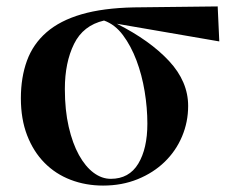

<svg xmlns="http://www.w3.org/2000/svg" viewBox="-20 -569 733 598"><path d="M663 -440 344 -495Q447 -443 506.5 -379Q566 -315 566 -239Q566 -189 547 -144Q528 -99 493 -65Q458 -31 409 -11Q360 9 301 9Q247 9 200 -9Q153 -27 118.5 -62Q84 -97 64.5 -147.5Q45 -198 45 -263Q45 -328 64 -380Q83 -432 125 -468.5Q167 -505 234 -524.5Q301 -544 397 -546L658 -549ZM182 -292Q182 -226 194 -174Q206 -122 226 -86Q246 -50 271.5 -31Q297 -12 325 -12Q382 -12 410.5 -59Q439 -106 439 -184Q439 -233 430.5 -284.5Q422 -336 405 -381Q388 -426 363 -459.5Q338 -493 304 -505Q239 -490 210.5 -432Q182 -374 182 -292Z"/></svg>

Font: XinYuGongZhangJiaSongA
Style: Regular
Weight: 900
Designer: XinYuGong
Foundry: Adobe Systems Incorporated
Version: Version 1.00